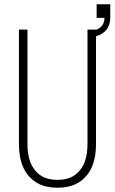

<svg xmlns="http://www.w3.org/2000/svg" viewBox="-20 -874 540 902"><path d="M250 8Q224 8 198.5 2.5Q173 -3 151 -16.5Q129 -30 112.5 -50Q96 -70 86.5 -94Q77 -118 73 -143.5Q69 -169 69 -195V-735H109V-195Q109 -174 112 -153.5Q115 -133 122 -114Q129 -95 141.5 -78Q154 -61 171.5 -49.5Q189 -38 209 -33.5Q229 -29 250 -29Q271 -29 291 -33.5Q311 -38 328.5 -49.5Q346 -61 358.5 -78Q371 -95 378 -114Q385 -133 388 -153.5Q391 -174 391 -195V-735H431V-195Q431 -169 427 -143.5Q423 -118 413.5 -94Q404 -70 387.5 -50Q371 -30 349 -16.5Q327 -3 301.5 2.5Q276 8 250 8ZM411 -698 405 -727Q417 -729 429 -733Q441 -737 451 -745Q461 -753 466 -765Q471 -777 471 -790H434V-854H498V-790Q498 -773 492 -756Q486 -739 473.5 -727Q461 -715 444.5 -708.5Q428 -702 411 -698Z"/></svg>

Font: Iosevka SS04 Extralight
Style: Regular
Weight: 200
Monospace: yes
Designer: Belleve Invis
Foundry: Belleve Invis
Version: Version 19.0.0; ttfautohint (v1.8.4)